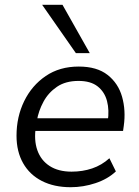

<svg xmlns="http://www.w3.org/2000/svg" viewBox="-20 -773 582 802"><path d="M275 9Q206 9 155 -17Q104 -43 76.5 -91.5Q49 -140 49 -206Q49 -285 81 -350.5Q113 -416 171 -455.5Q229 -495 309 -495Q385 -495 429.5 -460Q474 -425 490 -368.5Q506 -312 497 -247L494 -226H112L120 -279H448L430 -266Q437 -313 427 -351Q417 -389 388 -412Q359 -435 308 -435Q254 -435 218 -410.5Q182 -386 161.5 -348Q141 -310 134 -269L130 -245Q121 -188 136 -145.5Q151 -103 187.5 -79.5Q224 -56 279 -56Q325 -56 365 -69.5Q405 -83 437 -112L464 -57Q430 -25 379 -8Q328 9 275 9ZM297 -551 156 -753H241L355 -551Z"/></svg>

Font: Nunito Sans 12pt
Style: Italic
Weight: 400
Italic angle: -9°
Designer: Vernon Adams
Foundry: Vernon Adams
Version: Version 3.101;gftools[0.9.27]